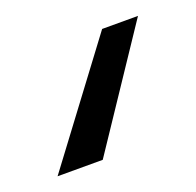

<svg xmlns="http://www.w3.org/2000/svg" viewBox="-70 -56 319 312"><g transform="rotate(-20 89.0 100.0)"><path d="M-17.1 200.2 132.8 0H194.8L61 200.2Z"/></g></svg>

Font: CMU Sans Serif
Style: Oblique
Weight: 500
Italic angle: -12°
Version: Version 0.7.0